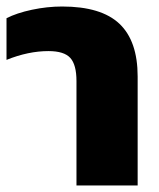

<svg xmlns="http://www.w3.org/2000/svg" viewBox="-20 -570 488 590"><path d="M215 -321Q215 -371 196 -392Q177 -413 129 -413Q67 -413 0 -386V-514Q31 -530 78 -540Q125 -550 171 -550Q291 -550 347 -497Q403 -444 403 -335V0H215Z"/></svg>

Font: Kanit Bold
Style: Regular
Weight: 700
Designer: Katatrad Team
Foundry: CadsonDemak
Version: Version 1.000